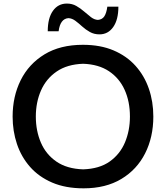

<svg xmlns="http://www.w3.org/2000/svg" viewBox="-20 -1029 916 1062"><path d="M442.4 12.7Q342.8 12.7 268.8 -19Q194.8 -50.8 146.2 -106Q97.7 -161.1 73.7 -232.7Q49.8 -304.2 49.8 -383.8Q49.8 -495.6 94.5 -585.4Q139.2 -675.3 226.1 -728.3Q313 -781.2 438.5 -781.2Q534.7 -781.2 607.4 -750.5Q680.2 -719.7 729.2 -665.3Q778.3 -610.8 803.2 -538.8Q828.1 -466.8 828.1 -384.3Q828.1 -270.5 782.7 -180.7Q737.3 -90.8 651.1 -39.1Q564.9 12.7 442.4 12.7ZM439.9 -92.3Q529.8 -95.2 586.9 -135.7Q644 -176.3 671.4 -241.7Q698.7 -307.1 698.7 -384.3Q698.7 -467.3 669.4 -532Q640.1 -596.7 582.8 -635Q525.4 -673.3 439.9 -676.3Q351.6 -673.3 293.5 -633.5Q235.4 -593.8 206.8 -528.6Q178.2 -463.4 178.2 -384.3Q178.2 -305.7 206.1 -240.5Q233.9 -175.3 292 -135.3Q350.1 -95.2 439.9 -92.3ZM530.3 -838.9Q500.5 -838.9 477.1 -852.1Q453.6 -865.2 434.3 -882.8Q415 -900.4 396.7 -914.1Q378.4 -927.7 358.4 -928.7Q313 -925.3 304.2 -856H244.1Q244.1 -928.7 272.7 -969Q301.3 -1009.3 350.1 -1009.3Q378.9 -1009.3 402.1 -996.1Q425.3 -982.9 445.3 -965.3Q465.3 -947.8 483.6 -933.8Q502 -919.9 521.5 -918.9Q545.4 -920.9 557.1 -938.7Q568.8 -956.5 573.7 -992.2H634.8Q634.8 -919.9 606.2 -879.4Q577.6 -838.9 530.3 -838.9Z"/></svg>

Font: Pinar DS4-Medium
Style: Regular
Weight: 500
Designer: Amin Abedi
Version: Version 2.000